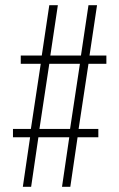

<svg xmlns="http://www.w3.org/2000/svg" viewBox="-20 -720 459 740"><path d="M60 -474V-506H141L170 -700H203L174 -506H292L321 -700H354L325 -506H390V-474H321L283 -223H359V-191H279L251 0H219L247 -191H128L100 0H68L96 -191H30V-223H99L137 -474ZM170 -474 132 -223H250L288 -474Z"/></svg>

Font: Georama SemiCondensed ExtraLight
Style: Regular
Weight: 200
Width: 4
Designer: Jean-Baptiste Levee
Foundry: Production Type
Version: Version 1.000